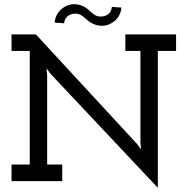

<svg xmlns="http://www.w3.org/2000/svg" viewBox="-20 -864 860 916"><path d="M733 -621H820V-700H578V-621H650V-183L653 -151L634 -177L151 -700H35V-621H122V-79H35V0H277V-79H205V-506L202 -538L221 -512L733 32ZM527 -764Q540 -775 549 -791.5Q558 -808 559 -828L514 -831Q512 -817 506.5 -808Q501 -799 493 -794Q485 -789 476.5 -787Q468 -785 461 -785Q447 -785 436 -790.5Q425 -796 409 -811Q393 -827 374 -835.5Q355 -844 332 -844Q317 -844 301.5 -838Q286 -832 273 -820Q260 -809 251 -792.5Q242 -776 241 -756L286 -753Q287 -763 290 -770Q293 -777 298 -782Q307 -792 318.5 -795.5Q330 -799 339 -799Q353 -799 364 -793.5Q375 -788 391 -773Q407 -758 426 -749.5Q445 -741 468 -741Q483 -741 498.5 -747Q514 -753 527 -764Z"/></svg>

Font: Josefin Slab Thin
Style: Bold
Weight: 700
Version: Version 2.000